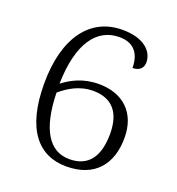

<svg xmlns="http://www.w3.org/2000/svg" viewBox="-124 -762 807 875"><g transform="rotate(20 279.5 -324.5)"><path d="M293 12C430 12 499 -72 499 -201C499 -322 424 -392 306 -392C229 -392 175 -362 136 -332C140 -530 212 -625 321 -625C392 -625 424 -581 424 -513C457 -513 475 -531 475 -558C475 -611 428 -661 323 -661C166 -661 70 -532 70 -309C70 -85 160 12 293 12ZM292 -354C384 -354 431 -299 431 -196C431 -88 389 -24 295 -24C197 -24 141 -113 137 -289C174 -321 226 -354 292 -354Z"/></g></svg>

Font: Noto Serif Telugu Light
Style: Regular
Weight: 300
Designer: Jelle Bosma - Monotype Design Team
Foundry: Monotype Imaging Inc.
Version: Version 2.005